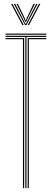

<svg xmlns="http://www.w3.org/2000/svg" viewBox="-20 -974 268 994"><path d="M111 0V-782.8H8.5V-788.5H219.8V-782.8H117V0ZM98.8 0V-771H8.5V-776.8H105V0ZM123.2 0V-776.8H219.8V-771H129.2V0ZM8.5 -794.2V-800H219.8V-794.2ZM37.5 -954H44.5L103 -844H95.8ZM51.5 -954H58.8L106 -861.5L111.8 -850.5H114.2L120 -861.5L167.5 -954H174.8L116.8 -844H109.5ZM65.5 -954H72.5L108.5 -879.5L112 -868.8H114.2L117.8 -879.5L153.5 -954H160.8L121.2 -874L115.5 -861.2H110.5L104.8 -874ZM181.8 -954H188.8L130.2 -844H123.2Z"/></svg>

Font: Big Shoulders Inline Display Thin ExtraLight
Style: Regular
Weight: 250
Version: Version 2.002